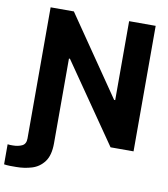

<svg xmlns="http://www.w3.org/2000/svg" viewBox="-140 -810 959 1096"><g transform="rotate(10 339.0 -262.0)"><path d="M672.9 -727.5V0H539.6L223.6 -457.5H217.8V33.2Q217.8 103.5 189.9 140.6Q162.1 177.7 118.7 190.9Q75.2 204.1 28.3 204.1Q14.6 204.6 -7.1 204.1Q-28.8 203.6 -42 201.2V85Q-35.2 86.4 -26.6 86.4Q-18.1 86.4 -11.2 86.4Q18.6 86.4 41.3 75.7Q64 64.9 64 32.7V-727.5H198.7L512.7 -270H519V-727.5Z"/></g></svg>

Font: Inter Tight
Style: Bold
Weight: 700
Designer: Rasmus Andersson
Foundry: rsms
Version: Version 3.004; ttfautohint (v1.8.4.7-5d5b)